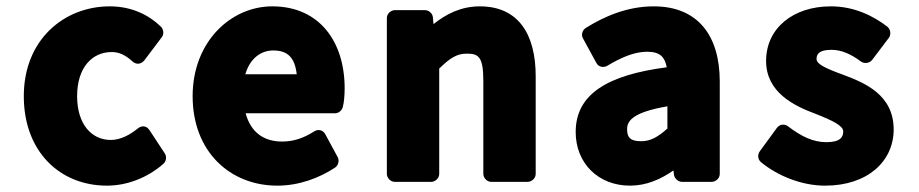

<svg xmlns="http://www.w3.org/2000/svg" viewBox="-20 -548 2895 605"><path d="M55 -245C55 -70 169 37 317 37C379 37 444 13 495 -32C504 -40 506 -55 499 -65L451 -138C439 -156 422 -150 414 -143C389 -123 360 -107 329 -107C269 -107 223 -156 223 -245C223 -335 270 -384 332 -384C355 -384 375 -375 398 -354C413 -341 428 -349 435 -358L490 -431C497 -440 496 -455 487 -464C450 -500 396 -528 326 -528C182 -528 55 -423 55 -245Z M587 -245C587 -70 705 37 854 37C922 37 986 13 1036 -20C1046 -27 1050 -42 1044 -53L1005 -125C997 -140 981 -141 970 -134C937 -113 906 -102 869 -102C810 -102 770 -132 754 -191H1036C1046 -191 1057 -199 1060 -210C1064 -225 1066 -246 1066 -270C1066 -416 987 -528 838 -528C708 -528 587 -417 587 -245ZM753 -314C768 -365 803 -389 841 -389C886 -389 909 -367 915 -314Z M1199 0C1199 11 1209 25 1224 25H1339C1350 25 1364 15 1364 0V-332C1399 -366 1420 -379 1451 -379C1488 -379 1503 -369 1503 -293V0C1503 11 1513 25 1528 25H1643C1654 25 1668 15 1668 0V-308C1668 -438 1615 -528 1492 -528C1433 -528 1386 -504 1346 -472L1344 -494C1343 -505 1332 -516 1319 -516H1224C1213 -516 1199 -506 1199 -491Z M1794 -132C1794 -33 1866 37 1965 37C2017 37 2062 17 2102 -11L2104 4C2106 15 2117 25 2129 25H2223C2234 25 2248 15 2248 0V-291C2248 -437 2178 -528 2040 -528C1955 -528 1882 -495 1826 -460C1816 -454 1810 -439 1817 -427L1859 -350C1866 -336 1883 -334 1894 -341C1936 -366 1978 -385 2019 -385C2061 -385 2075 -367 2081 -336C1897 -312 1794 -253 1794 -132ZM1956 -141C1956 -166 1972 -194 2083 -213V-143C2053 -116 2029 -103 2001 -103C1968 -103 1956 -113 1956 -141Z M2374 -71C2367 -61 2367 -46 2378 -37C2430 6 2506 37 2580 37C2714 37 2796 -40 2796 -140C2796 -250 2704 -287 2638 -312C2577 -334 2553 -347 2553 -362C2553 -376 2559 -391 2600 -391C2631 -391 2661 -378 2693 -354C2703 -347 2719 -348 2728 -359L2781 -429C2788 -439 2787 -455 2776 -464C2733 -497 2673 -528 2598 -528C2479 -528 2394 -459 2394 -356C2394 -256 2484 -214 2548 -190C2607 -167 2637 -151 2637 -134C2637 -117 2629 -100 2584 -100C2542 -100 2505 -118 2463 -150C2451 -159 2436 -156 2428 -145Z"/></svg>

Font: Falling Sky
Style: Blk
Weight: 900
Designer: Paul D. Hunt
Foundry: Adobe Systems Incorporated
Version: Version 1.02